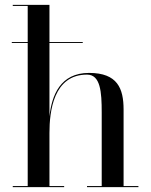

<svg xmlns="http://www.w3.org/2000/svg" viewBox="-20 -770 622 790"><path d="M32.5 -4.5V0H244V-4.5H183.5V-223C183.5 -312 200 -463 338 -463C393.5 -463 398.5 -391.5 398.5 -307.5V-4.5H338V0H549.5V-4.5H488.5V-319C488.5 -406 463.5 -470 346.5 -470C227.5 -470 193 -377 183.5 -291V-593H320.5V-597H183.5V-750H32.5V-745.5H94V-597H28.5V-593H94V-4.5Z"/></svg>

Font: Bodoni* 36pt
Style: Regular
Weight: 400
Version: Version 2.3